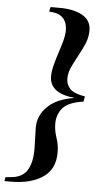

<svg xmlns="http://www.w3.org/2000/svg" viewBox="-75 -751 488 946"><g transform="rotate(5 169.0 -278.0)"><path d="M180 -715Q252 -715 294.5 -690.5Q337 -666 337 -617Q337 -582 323.5 -550.5Q310 -519 293 -488.5Q276 -458 262.5 -429Q249 -400 249 -371Q249 -342 268.5 -321Q288 -300 343 -291L338 -265Q262 -254 235.5 -221.5Q209 -189 209 -146Q209 -111 221 -76.5Q233 -42 233 -4Q233 79 173.5 119Q114 159 16 159H-16L-12 139L12 137Q69 133 93.5 95.5Q118 58 118 -11Q118 -35 116.5 -64Q115 -93 115 -116Q115 -178 161.5 -222.5Q208 -267 294 -279Q228 -286 198 -310.5Q168 -335 168 -374Q168 -400 176 -431Q184 -462 194.5 -493.5Q205 -525 213 -554.5Q221 -584 221 -607Q221 -644 202 -665.5Q183 -687 152 -690L131 -692L136 -715Z"/></g></svg>

Font: DeepMind Serif Display
Style: Italic
Weight: 400
Italic angle: -12°
Designer: Frank Grießhammer / Modifications: Colophon Foundry
Foundry: Colophon Foundry
Version: Version 5.003; ttfautohint (v1.8.2)